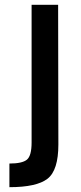

<svg xmlns="http://www.w3.org/2000/svg" viewBox="-20 -705 336 796"><path d="M19 71V-27Q72 -27 91.5 -43Q111 -59 111 -114V-685H221L222 -106Q222 1 177 36Q132 71 19 71Z"/></svg>

Font: TitilliumWeb-SemiBold
Style: SemiBold
Weight: 600
Version: Version 1.001;PS 57.000;hotconv 1.0.70;makeotf.lib2.5.55311